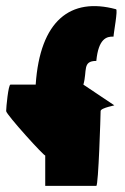

<svg xmlns="http://www.w3.org/2000/svg" viewBox="-34 -744 407 624"><path d="M-14 -383C-14 -372 113 -232 113 -239V-140H279C286 -140 293 -372 293 -383C293 -394 345 -402 337 -402L237 -469C250 -514 233 -546 279 -546C286 -618 312 -626 335 -625C335 -636 350 -714 343 -714C195 -754 96 -677 82 -469H0C-7 -469 -14 -394 -14 -383Z"/></svg>

Font: Ampere
Style: UltCnd
Weight: 400
Version: Version 1